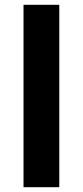

<svg xmlns="http://www.w3.org/2000/svg" viewBox="-20 -780 345 800"><path d="M227 0H78V-760H227Z"/></svg>

Font: Noto IKEA Arabic
Style: Bold
Weight: 700
Designer: Monotype Design Team
Foundry: Monotype Imaging Inc.
Version: Version 1.200